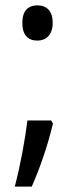

<svg xmlns="http://www.w3.org/2000/svg" viewBox="-20 -563 280 714"><path d="M63 -478C63 -433 84 -412 119 -412C151 -412 176 -433 176 -478C176 -522 154 -543 119 -543C84 -543 63 -522 63 -478ZM177 -104 170 -115H82C73 -43 56 51 35 131H98C130 59 158 -24 177 -104Z"/></svg>

Font: Noto Sans Gujarati Condensed
Style: Regular
Weight: 400
Width: 3
Designer: Jelle Bosma - Monotype Design Team, Universal Thirst
Foundry: Monotype Imaging Inc.
Version: Version 2.106